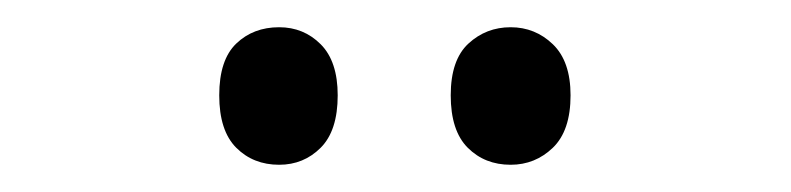

<svg xmlns="http://www.w3.org/2000/svg" viewBox="-20 -742 581 141"><path d="M141 -672Q141 -698 153.5 -710Q166 -722 185 -722Q203 -722 215.5 -709.5Q228 -697 228 -672Q228 -646 215.5 -633.5Q203 -621 185 -621Q166 -621 153.5 -633.5Q141 -646 141 -672ZM311 -672Q311 -698 324 -710Q337 -722 355 -722Q373 -722 386 -709.5Q399 -697 399 -672Q399 -646 386 -633.5Q373 -621 355 -621Q336 -621 323.5 -633.5Q311 -646 311 -672Z"/></svg>

Font: Noto Sans Lao Condensed
Style: Regular
Weight: 400
Width: 3
Designer: Monotype Design Team
Foundry: Monotype Imaging Inc.
Version: Version 2.003; ttfautohint (v1.8.4.7-5d5b)